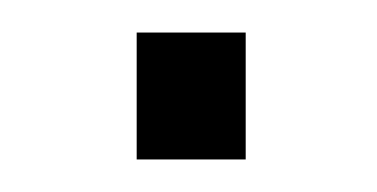

<svg xmlns="http://www.w3.org/2000/svg" viewBox="-20 -323 232 118"><path d="M64 -303H131V-225H64Z"/></svg>

Font: Mixer
Style: Regular
Weight: 400
Version: Version 1.0